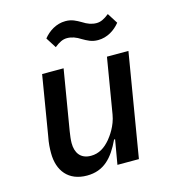

<svg xmlns="http://www.w3.org/2000/svg" viewBox="-111 -822 821 924"><g transform="rotate(-15 300.0 -360.5)"><path d="M363 0H470L556 -516H449L403 -240C394 -185 362 -143 349 -127C322 -95 292 -75 252 -75C199 -75 177 -111 177 -158C177 -175 180 -197 183 -216L233 -516H126L77 -220C70 -185 69 -161 69 -137C69 -49 117 12 209 12C293 12 340 -39 379 -122H384ZM429 -604C476 -604 514 -630 539 -661L506 -713C482 -694 464 -685 443 -685C420 -685 398 -693 375 -708C352 -721 332 -733 300 -733C253 -733 215 -707 190 -676L223 -624C247 -643 265 -652 286 -652C309 -652 331 -644 354 -629C377 -616 397 -604 429 -604Z"/></g></svg>

Font: IBM Mono Medium
Style: Italic
Weight: 500
Italic angle: -9°
Monospace: yes
Designer: Mike Abbink, Paul van der Laan, Pieter van Rosmalen
Foundry: Bold Monday
Version: Version 2.3